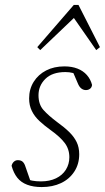

<svg xmlns="http://www.w3.org/2000/svg" viewBox="-20 -745 425 778"><path d="M149 13Q115 13 90 3.5Q65 -6 50 -25Q35 -44 27 -73Q29 -83 36 -89.5Q43 -96 52 -96Q65 -96 72 -89.5Q79 -83 83 -70L106 -4L78 -26Q95 -16 110.5 -13Q126 -10 146 -10Q181 -10 207 -22.5Q233 -35 247 -57.5Q261 -80 261 -108Q261 -141 242 -166Q223 -191 185 -218Q160 -236 140 -254.5Q120 -273 109 -295.5Q98 -318 98 -346Q98 -384 116.5 -413.5Q135 -443 167 -459.5Q199 -476 241 -476Q271 -476 294 -467Q317 -458 332 -441Q347 -424 353 -401Q352 -391 345 -385.5Q338 -380 328 -380Q318 -380 309.5 -386.5Q301 -393 295 -408L271 -464L299 -440Q288 -446 274.5 -449.5Q261 -453 245 -453Q192 -453 164 -425.5Q136 -398 136 -359Q136 -322 156 -299.5Q176 -277 212 -250Q240 -230 260 -210.5Q280 -191 290.5 -169.5Q301 -148 301 -120Q301 -80 281 -49.5Q261 -19 227 -3Q193 13 149 13ZM370 -542 269 -687H295L143 -542L131 -554L279 -725H298L385 -554Z"/></svg>

Font: Source Serif 4 36pt Light
Style: Italic
Weight: 300
Italic angle: -12°
Designer: Frank Grießhammer
Foundry: Adobe Systems Incorporated
Version: Version 4.004;hotconv 1.0.116;makeotfexe 2.5.65601